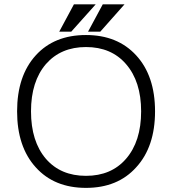

<svg xmlns="http://www.w3.org/2000/svg" viewBox="-20 -867 832 904"><path d="M60.5 -342.8Q60.5 -175.8 148.4 -79.1Q235.4 17.6 384.8 17.6Q534.2 17.6 621.1 -79.1Q710 -175.8 710 -342.8Q710 -509.8 621.1 -606.4Q533.2 -702.1 384.8 -702.1Q235.4 -702.1 148.4 -606.4Q60.5 -509.8 60.5 -342.8ZM126 -342.8Q126 -483.4 196.3 -565.4Q266.6 -645.5 384.8 -645.5Q503.9 -645.5 573.2 -565.4Q644.5 -483.4 644.5 -342.8Q644.5 -201.2 573.2 -119.1Q503.9 -39.1 384.8 -39.1Q265.6 -39.1 196.3 -119.1Q126 -201.2 126 -342.8ZM566.4 -846.7H463.9L394.5 -717.8H452.1ZM430.7 -846.7H328.1L258.8 -717.8H315.4Z"/></svg>

Font: Dotum
Style: Regular
Weight: 400
Version: Version 2.21